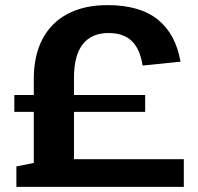

<svg xmlns="http://www.w3.org/2000/svg" viewBox="-20 -730 774 750"><path d="M112 -422Q112 -513 146 -577.5Q180 -642 244.5 -676Q309 -710 400 -710Q527 -710 597 -653Q667 -596 685 -489L537 -474Q527 -539 494.5 -570Q462 -601 404 -601Q338 -601 303.5 -557.5Q269 -514 269 -426V0H112ZM44 -80 114 -94 211 -108H698V0H44ZM36 -359H547V-293H36Z"/></svg>

Font: Pathway Extreme 72pt
Style: Bold
Weight: 700
Designer: Eduardo Rodriguez Tunni
Foundry: Eduardo Rodriguez Tunni
Version: Version 1.001;gftools[0.9.26]